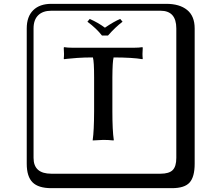

<svg xmlns="http://www.w3.org/2000/svg" viewBox="-20 -774 1140 1006"><path d="M514.2 -587.9Q485.4 -625 438 -660.2L450.2 -674.8Q495.1 -654.8 529.8 -628.9Q576.7 -661.1 609.9 -674.8L622.1 -660.2Q585 -632.3 545.9 -587.9ZM473.1 -368.2Q473.1 -451.2 466.8 -473.1Q421.9 -473.1 384.5 -470.5Q347.2 -467.8 331.5 -465.8L315.9 -463.9L314 -466.8Q316.9 -487.8 314 -523.9L315.9 -526.9Q334 -523.9 359.9 -523.9H682.1Q708 -523.9 726.1 -526.9L728 -523.9Q725.1 -487.8 728 -466.8L726.1 -463.9Q676.3 -472.7 575.2 -473.1Q569.3 -451.2 568.8 -368.2V-190.9Q568.8 -89.8 576.2 -41L575.2 -38.1Q546.4 -41 521 -41L465.8 -38.1V-41Q472.7 -87.9 473.1 -190.9ZM249 -717.8Q204.1 -717.8 179.9 -693.8Q155.8 -669.9 155.8 -625V53.2Q155.8 136.2 249 136.2H820.8Q865.7 136.2 884.8 117.2Q903.8 98.1 903.8 53.2V-625Q903.8 -717.8 820.8 -717.8ZM1000 84Q1000 152.8 973.4 182.4Q946.8 211.9 880.9 211.9H249Q181.2 211.9 150.6 181.4Q120.1 150.9 120.1 84V-625Q120.1 -687 154.1 -720.5Q188 -753.9 249 -753.9H851.1Q920.9 -753.9 960.4 -721.9Q1000 -689.9 1000 -625Z"/></svg>

Font: Linux Biolinum Keyboard O
Style: Regular
Weight: 700
Designer: Philipp H. Poll
Foundry: Philipp H. Poll
Version: Version 0.6.1